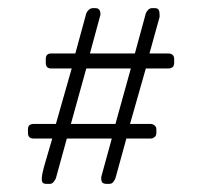

<svg xmlns="http://www.w3.org/2000/svg" viewBox="-20 -454 498 474"><path d="M395 -285H340L301 -148H352Q357 -148 361.5 -144.5Q366 -141 366 -135V-126Q366 -119 361.5 -115.5Q357 -112 352 -112H292L265 -14Q263 -9 259.5 -4.5Q256 0 249 0H243Q232 0 230.5 -8Q229 -16 231 -21L256 -112H145L118 -14Q116 -9 112 -4.5Q108 0 103 0H95Q86 0 84 -5.5Q82 -11 84.5 -24.5Q87 -38 93.5 -59Q100 -80 109 -112H63Q49 -112 49 -126V-135Q49 -148 63 -148H118L157 -285H106Q93 -285 93 -299V-308Q93 -322 106 -322H166L193 -421Q195 -426 199.5 -430Q204 -434 210 -434H215Q225 -434 227 -426Q229 -418 227 -414L202 -322H313L340 -421Q342 -426 346 -430Q350 -434 356 -434H361Q369 -434 371.5 -430Q374 -426 374 -418V-412L349 -322H395Q410 -322 410 -308V-299Q410 -285 395 -285ZM193 -285 155 -148H265L303 -285Z"/></svg>

Font: Chathura
Style: Regular
Weight: 300
Designer: Appaji Ambarisha Darbha
Foundry: Aditya Fonts
Version: Version 1.00 2015